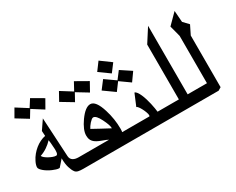

<svg xmlns="http://www.w3.org/2000/svg" viewBox="-95 -1179 1841 1498"><g transform="rotate(-30 825.5 -430.0)"><path d="M38.6 -682.6 81.1 -756.3 181.2 -692.9 223.1 -758.8 326.2 -698.7 282.2 -621.6 182.1 -685.1 142.1 -619.1ZM191.4 -324.2Q188 -388.7 184.1 -401.9Q162.1 -377.9 132.8 -357.9Q103.5 -337.9 69.8 -326.7Q73.2 -317.4 85.7 -307.1Q98.1 -296.9 114.3 -288.1Q130.4 -279.3 146.7 -273.4Q163.1 -267.6 174.8 -267.6Q183.6 -267.6 187.7 -276.6Q191.9 -285.6 191.9 -308.6Q191.9 -312.5 191.9 -316.4Q191.9 -320.3 191.4 -324.2ZM348.1 -73.2H307.1Q280.3 -73.2 262.9 -77.1Q245.6 -81.1 236.3 -92.8Q221.7 -112.3 211.9 -145.3Q202.1 -178.2 201.7 -221.2Q201.7 -223.6 201.9 -225.6Q202.1 -227.5 202.1 -229Q189.5 -214.4 176.8 -200Q164.1 -185.5 151.9 -171.9L146 -170.9Q135.7 -170.9 121.1 -175.3Q106.4 -179.7 90.1 -186.8Q73.7 -193.8 57.6 -203.4Q41.5 -212.9 28.8 -223.4Q16.1 -233.9 8.1 -244.1Q0 -254.4 0 -263.7Q0 -271.5 3.4 -284.4Q6.8 -297.4 15.1 -313.5Q27.8 -339.4 45.9 -361.1Q64 -382.8 85.2 -399.9Q106.4 -417 130.1 -428.5Q153.8 -439.9 177.7 -444.8L174.8 -490.2L230.5 -571.8L250 -219.2Q251 -205.6 256.8 -196Q262.7 -186.5 272.2 -180.7Q281.7 -174.8 294.2 -172.1Q306.6 -169.4 320.8 -169.4H348.1Z M658.2 -239.3Q658.2 -265.1 629.4 -322.8Q600.1 -382.3 573.7 -382.3Q566.9 -382.3 557.4 -374.8Q547.9 -367.2 538.3 -356.4Q528.8 -345.7 521 -334.2Q513.2 -322.8 510.3 -315.4Q547.4 -294.9 584 -275.1Q620.6 -255.4 657.7 -235.8Q658.2 -236.3 658.2 -239.3ZM404.8 -619.6 446.3 -694.3 546.9 -631.3 585.4 -702.1 693.4 -640.6 649.9 -562.5 548.8 -624 511.2 -555.7ZM735.4 -73.2H318.8V-169.4H594.7Q586.4 -174.3 573.5 -179.7Q560.5 -185.1 543.5 -190.9Q519 -199.7 502.2 -209Q485.4 -218.3 475.1 -229.7Q464.8 -241.2 460.4 -255.1Q456.1 -269 456.1 -287.1Q456.1 -336.4 506.3 -407.7Q560.5 -483.4 605.5 -483.4Q654.8 -483.4 688.5 -373Q715.3 -286.1 715.3 -199.7Q715.3 -189 714.6 -181.6Q713.9 -174.3 712.9 -169.4H735.4Z M872.1 -606.4 778.8 -673.3 832 -745.1 925.3 -676.8ZM973.6 -466.3 884.3 -529.8 833.5 -461.4 736.3 -530.8 791 -602.5 883.3 -537.6 932.6 -602.5 1026.4 -540.5ZM1086.9 -73.2H706.1V-169.4H957Q961.4 -169.4 961.4 -179.7Q961.4 -189 955.3 -206.3Q949.2 -223.6 940.4 -240.7Q931.6 -257.8 922.1 -270.5Q912.6 -283.2 905.8 -283.2L950.2 -389.2Q960.9 -386.7 970.7 -373Q980.5 -359.4 989.3 -339.6Q998 -319.8 1005.4 -295.7Q1012.7 -271.5 1018.1 -248Q1023.4 -224.6 1026.9 -203.6Q1030.3 -182.6 1031.7 -169.4H1086.9Z M1362.8 -73.2H1047.9V-169.4H1223.6V-663.6L1302.7 -787.1V-169.4H1362.8Z M1592.3 -633.8 1553.2 -554.7V-89.4L1526.4 -73.2H1333.5V-169.4H1476.6V-595.7Q1470.7 -619.6 1463.9 -645Q1457 -670.4 1450.7 -694.3L1539.6 -783.7L1547.4 -681.2Z"/></g></svg>

Font: XB Khoramshahr
Style: Regular
Weight: 400
Designer: Behnam
Foundry: Irmug
Version: Version 8.005 2009